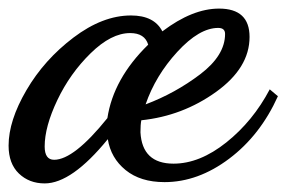

<svg xmlns="http://www.w3.org/2000/svg" viewBox="-46 -380 667 447"><path d="M-26 -41Q-26 -99 15.5 -170Q57 -241 125 -292.5Q193 -344 259 -344Q313 -344 332 -307Q402 -360 464 -360Q535 -360 535 -294Q535 -222 457 -166Q379 -110 283 -100Q281 -90 281 -72Q285 1 358 1Q419 1 481 -48.5Q543 -98 582 -172L601 -156Q560 -65 487.5 -10.5Q415 44 337 44Q281 44 246.5 16Q212 -12 205 -56Q121 47 58 47Q22 47 -2 24Q-26 1 -26 -41ZM58 -39Q58 -8 80 -8Q126 -8 204 -105Q218 -197 299 -276Q291 -303 257 -303Q213 -303 165 -256Q117 -209 87.5 -147Q58 -85 58 -39ZM293 -137Q362 -163 420 -207Q478 -251 478 -301Q478 -315 462 -315Q418 -315 367 -259.5Q316 -204 293 -137Z"/></svg>

Font: TypoPRO Dancing Script
Style: Bold
Weight: 700
Designer: Pablo Impallari
Foundry: Pablo Impallari. www.impallari.com Igino Marini. www.ikern.com
Version: Version 1.002